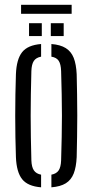

<svg xmlns="http://www.w3.org/2000/svg" viewBox="-20 -794 395 820"><path d="M48 -123Q46.5 -163.5 45.8 -208.2Q45 -253 45 -299.2Q45 -345.5 45.8 -390.5Q46.5 -435.5 48 -477Q50.5 -541 74.5 -571.2Q98.5 -601.5 155.5 -606V-552Q134 -548 124.5 -533.8Q115 -519.5 114 -490.5Q112.5 -437.5 111.8 -391Q111 -344.5 111 -299.8Q111 -255 111.8 -208.5Q112.5 -162 114 -109Q115 -80.5 124.8 -66.2Q134.5 -52 155.5 -48V6Q98.5 1.5 74.5 -28.8Q50.5 -59 48 -123ZM199.5 6V-48Q221 -52 230.5 -66.2Q240 -80.5 241 -109Q242.5 -162.5 243.5 -209Q244.5 -255.5 244.5 -300Q244.5 -344.5 243.5 -391Q242.5 -437.5 241 -490.5Q240 -520 230.8 -534.2Q221.5 -548.5 199.5 -552V-606Q238 -603 261 -588.5Q284 -574 294.8 -546.8Q305.5 -519.5 307.5 -477Q308.5 -436.5 309.2 -391.5Q310 -346.5 310 -300.5Q310 -254.5 309.2 -209.2Q308.5 -164 307.5 -123Q305.5 -80.5 294.8 -53Q284 -25.5 261 -11.2Q238 3 199.5 6ZM197 -640V-695H252V-640ZM104 -640V-695H158.5V-640ZM70 -773.5H286V-735H70Z"/></svg>

Font: Big Shoulders Stencil Display Thin
Style: Regular
Weight: 400
Version: Version 2.001